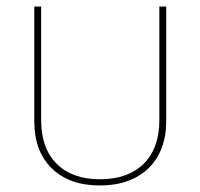

<svg xmlns="http://www.w3.org/2000/svg" viewBox="-20 -556 614 588"><path d="M286 12Q192 12 138.5 -40.5Q85 -93 85 -184V-536H106V-188Q106 -102 153.5 -54.5Q201 -7 286 -7Q372 -7 420 -54.5Q468 -102 468 -188V-536H489V-184Q489 -139 475 -102.5Q461 -66 434.5 -40.5Q408 -15 370.5 -1.5Q333 12 286 12Z"/></svg>

Font: IBM Plex Sans Thai Thin
Style: Regular
Weight: 100
Designer: Mike Abbink, Paul van der Laan, Pieter van Rosmalen, Ben Mitchell, Mark Frömberg
Foundry: Bold Monday
Version: Version 1.1